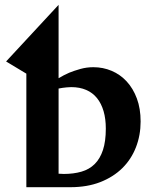

<svg xmlns="http://www.w3.org/2000/svg" viewBox="-20 -780 638 800"><path d="M565.9 -273.9Q565.9 -216.3 546.4 -166.3Q526.9 -116.2 489.5 -79.3Q452.1 -42.5 397.7 -21.2Q343.3 0 272.9 0H89.8V-473.1L5.4 -523.9L224.1 -759.8V-454.1Q245.1 -466.8 268.6 -477.1Q289.1 -485.4 314.9 -492.7Q340.8 -500 369.1 -500Q409.2 -500 445.1 -484.9Q481 -469.7 507.8 -440.7Q534.7 -411.6 550.3 -369.6Q565.9 -327.6 565.9 -273.9ZM420.9 -244.1Q420.9 -284.7 411.6 -316.7Q402.3 -348.6 384.3 -371.1Q366.2 -393.6 339.1 -405.3Q312 -417 276.9 -417Q267.6 -417 258.5 -416Q249.5 -415 241.7 -414.1L224.1 -411.1V-56.2Q232.9 -56.2 236.6 -55.7Q240.2 -55.2 245.1 -55.2Q286.6 -55.2 319.3 -64.7Q352.1 -74.2 374.5 -96.4Q397 -118.7 408.9 -154.8Q420.9 -190.9 420.9 -244.1Z"/></svg>

Font: Charis SIL
Style: Bold
Weight: 700
Foundry: SIL International
Version: Version 4.112